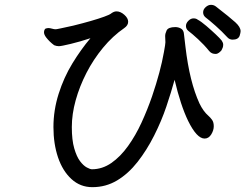

<svg xmlns="http://www.w3.org/2000/svg" viewBox="-20 -761 1040 794"><path d="M942 -597Q929 -597 920 -607Q898 -631 872 -654Q846 -677 829 -690Q820 -698 820 -710Q820 -722 830.5 -731.5Q841 -741 852.5 -741Q864 -741 873 -734Q931 -689 953 -669Q975 -649 975 -632Q975 -626 971 -613Q965 -597 942 -597ZM664 -586 663 -612Q663 -622 669 -635Q676 -649 705 -649Q718 -649 729 -642.5Q740 -636 741 -618L747 -567Q764 -422 805 -333Q821 -300 842 -282Q849 -276 856.5 -266Q864 -256 864 -239Q864 -222 853.5 -205Q843 -188 826 -188Q794 -188 758 -261Q727 -325 702 -431Q688 -380 668 -320.5Q648 -261 617.5 -200.5Q587 -140 549 -91.5Q511 -43 464.5 -15Q418 13 362 13Q312 13 275.5 -20.5Q239 -54 220 -110Q201 -166 201 -235.5Q201 -305 222.5 -373Q244 -441 279.5 -499Q315 -557 354 -603Q312 -589 272.5 -579.5Q233 -570 223.5 -570Q214 -570 204 -574Q185 -588 171 -606Q162 -618 162 -627Q162 -636 167 -642Q174 -645 180 -645Q186 -645 195 -642.5Q204 -640 208.5 -640Q213 -640 215 -640.5Q217 -641 232.5 -644Q248 -647 283 -655Q364 -675 411 -692Q434 -700 442 -707Q452 -714 462 -714Q478 -714 494 -700Q510 -686 510 -671Q510 -656 494 -645Q446 -612 406 -563.5Q366 -515 337.5 -459.5Q309 -404 293 -346.5Q277 -289 277 -235.5Q277 -182 287 -147.5Q297 -113 311 -94.5Q325 -76 339 -68.5Q353 -61 360 -61Q403 -61 440.5 -87Q478 -113 509.5 -157Q541 -201 565.5 -254.5Q590 -308 609 -363Q644 -466 658 -546Q664 -579 664 -586ZM896 -553Q892 -548 885.5 -543Q879 -538 871.5 -538Q864 -538 857.5 -540.5Q851 -543 845 -550Q824 -576 799 -599Q774 -622 758 -634Q749 -642 749 -653.5Q749 -665 759 -675Q769 -685 780 -685Q791 -685 797 -680Q812 -672 833 -654Q854 -636 872 -619Q890 -602 897 -593Q903 -584 903 -576.5Q903 -569 901 -564Q899 -559 896 -553Z"/></svg>

Font: Moon Stars Kai
Style: Bold
Weight: 700
Designer: GuiWonder
Version: Version 1.101